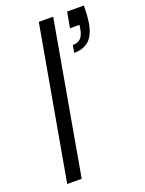

<svg xmlns="http://www.w3.org/2000/svg" viewBox="-141 -808 661 877"><g transform="rotate(-20 190.0 -370.0)"><path d="M298.8 -740.2H379.9Q379.9 -690.4 374 -654.8Q364.3 -600.6 337.2 -576.2Q310.1 -551.8 265.1 -551.8L271 -587.9Q295.9 -587.9 308.8 -600.6Q321.8 -613.3 327.1 -639.2L331.1 -664.1H285.2ZM29.8 0 161.1 -740.2H231L100.1 0Z"/></g></svg>

Font: SVN-Poppins Light
Style: Italic
Weight: 300
Italic angle: -10°
Designer: Ninad Kale (Devanagari), Jonny Pinhorn (Latin)
Foundry: Indian Type Foundry
Version: Version 3.002 2017